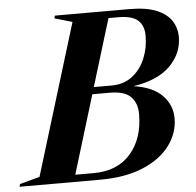

<svg xmlns="http://www.w3.org/2000/svg" viewBox="-97 -767 837 820"><g transform="rotate(-5 321.0 -357.5)"><path d="M240.5 -681.5 165 -703.5 168 -715H487Q560 -715 604 -696.5Q648 -678 667.8 -647Q687.5 -616 687.5 -578.5Q687.5 -508.5 635 -455.2Q582.5 -402 476.5 -385.5Q558.5 -373.5 598.8 -332Q639 -290.5 639 -233.5Q639 -171 599.8 -117.8Q560.5 -64.5 484.5 -32.2Q408.5 0 299 0H-46L-43 -11.5L42.5 -34.5ZM437.5 -684.5H395L307 -396.5H383Q435.5 -396.5 472 -424.5Q508.5 -452.5 527.5 -498Q546.5 -543.5 546.5 -596Q546.5 -639.5 521.2 -662Q496 -684.5 437.5 -684.5ZM373.5 -366.5H298L195.5 -30.5H275Q376.5 -30.5 433 -95.2Q489.5 -160 489.5 -265Q489.5 -312 462.8 -339.2Q436 -366.5 373.5 -366.5Z"/></g></svg>

Font: Newsreader 72pt SemiBold
Style: Italic
Weight: 600
Italic angle: -17°
Designer: Hugues Gentile
Foundry: Production Type
Version: Version 1.003; ttfautohint (v1.8.3)